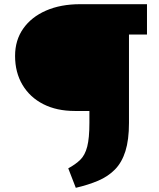

<svg xmlns="http://www.w3.org/2000/svg" viewBox="-20 -678 760 917"><path d="M342 219 306 126Q341 107 363.5 85Q386 63 396.5 22.5Q407 -18 407 -91V-148H337Q251 -148 187 -180.5Q123 -213 87.5 -272.5Q52 -332 52 -411Q52 -486 91 -541.5Q130 -597 200 -627.5Q270 -658 363 -658H682V-513H596V-91Q596 -10 579 44Q562 98 529 131.5Q496 165 449 185Q402 205 342 219Z"/></svg>

Font: Ysabeau Infant Black
Style: Regular
Weight: 900
Designer: Christian Thalmann (Catharsis Fonts)
Version: Version 2.001;gftools[0.9.30]; featfreeze: ss01,ss02,lnum